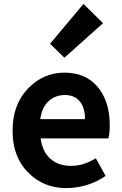

<svg xmlns="http://www.w3.org/2000/svg" viewBox="-20 -944 621 978"><path d="M518 -48Q428 14 315 14Q202 14 123 -65.5Q44 -145 44 -278Q44 -411 122 -492.5Q200 -574 308.5 -574Q417 -574 478 -500.5Q539 -427 539 -307Q539 -262 532 -239H187Q196 -171 237 -135Q278 -99 342 -99Q406 -99 468 -138ZM185 -337H413Q413 -395 386.5 -427.5Q360 -460 310.5 -460Q261 -460 227 -428Q193 -396 185 -337ZM308 -650 235 -721 405 -924 505 -826Z"/></svg>

Font: Swei Fan Sans CJK TC
Style: Bold
Weight: 700
Version: Version 2.130